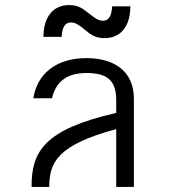

<svg xmlns="http://www.w3.org/2000/svg" viewBox="-20 -740 680 760"><path d="M112 -351H186C199 -409 237 -451 322 -451C403 -451 440 -423 440 -344V-293C155 -228 104 -140 105 0H175C175 -97 207 -166 440 -229V0H510V-349C510 -466 422 -510 322 -510C204 -510 127 -449 112 -351ZM152 -594H224C226 -627 234 -651 261 -651C278 -651 292 -642 315 -623C340 -602 358 -589 394 -589C456 -589 496 -634 496 -715H424C422 -682 414 -658 387 -658C370 -658 357 -667 333 -686C308 -706 290 -720 254 -720C192 -720 152 -675 152 -594Z"/></svg>

Font: altertype_V2
Style: Regular
Weight: 400
Designer: Simon Renaud
Version: Version 2.001;Glyphs 3.1.2 (3151)